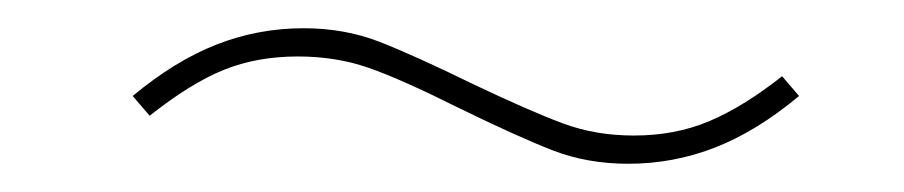

<svg xmlns="http://www.w3.org/2000/svg" viewBox="-20 -372 640 136"><path d="M425 -256Q396 -256 371.5 -265.5Q347 -275 304 -296Q264 -316 241 -324Q218 -332 191 -332Q162 -332 138.5 -322.5Q115 -313 86 -290L74 -304Q104 -329 133.5 -340.5Q163 -352 195 -352Q224 -352 248.5 -342.5Q273 -333 316 -312Q356 -293 379 -284.5Q402 -276 429 -276Q458 -276 482 -286Q506 -296 534 -318L546 -304Q516 -279 486.5 -267.5Q457 -256 425 -256Z"/></svg>

Font: IBM Plex Sans Thin
Style: Italic
Weight: 250
Italic angle: -11.31°
Designer: Mike Abbink, Paul van der Laan, Pieter van Rosmalen
Foundry: Bold Monday
Version: Version 3.201